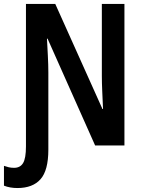

<svg xmlns="http://www.w3.org/2000/svg" viewBox="-60 -734 719 969"><path d="M28 215Q-10 215 -40 203V103Q-29 107 -16.5 110Q-4 113 11 113Q42 113 56.5 89Q71 65 71 5V-714H219L457 -184H460Q458 -228 456 -272.5Q454 -317 454 -351V-714H568V0H420L180 -539H177Q179 -501 181.5 -453.5Q184 -406 184 -368V21Q184 126 144.5 170.5Q105 215 28 215Z"/></svg>

Font: Avrile Sans Condensed SemiBold
Style: Regular
Weight: 600
Width: 3
Designer: Monotype Design Team
Foundry: Monotype Imaging Inc.
Version: Version 2.001;September 10, 2019;FontCreator 11.5.0.2425 64-